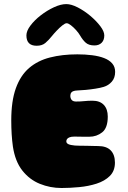

<svg xmlns="http://www.w3.org/2000/svg" viewBox="-20 -897 627 938"><path d="M280.5 21.5Q225 21.5 174.5 1Q124 -19.5 89 -64Q54 -108.5 43 -181Q41 -195 39.5 -210Q38 -225 37 -241.2Q36 -257.5 35.5 -274.2Q35 -291 35 -309Q35 -403.5 57.5 -466Q80 -528.5 122.2 -564.8Q164.5 -601 224.2 -616.2Q284 -631.5 358 -631.5Q396.5 -631.5 430 -627.2Q463.5 -623 488.8 -613.2Q514 -603.5 528.2 -587Q542.5 -570.5 542.5 -546Q542.5 -516.5 526.2 -498Q510 -479.5 486.5 -472.5Q470 -467.5 446.2 -463.8Q422.5 -460 398.8 -457.8Q375 -455.5 357.5 -455Q346.5 -454.5 339.8 -452.2Q333 -450 329.5 -446.2Q326 -442.5 324.8 -437.8Q323.5 -433 323.5 -428.5Q323.5 -422 326 -415.5Q328.5 -409 334.5 -405Q340.5 -401 350.5 -401Q362.5 -401 372.5 -401.5Q382.5 -402 391.8 -403Q401 -404 410.8 -404.5Q420.5 -405 431.5 -405Q468 -405 487.2 -384.5Q506.5 -364 506.5 -327.5Q506.5 -272 479.2 -250.5Q452 -229 416.5 -229Q404 -229 393.2 -229Q382.5 -229 373.2 -229.2Q364 -229.5 355.8 -229.5Q347.5 -229.5 340.5 -229.5Q328 -229.5 319.8 -226.2Q311.5 -223 307.8 -218Q304 -213 304 -206.5Q304 -202.5 306.2 -199Q308.5 -195.5 313.5 -193Q318.5 -190.5 326.5 -188.8Q334.5 -187 345.8 -186Q357 -185 372.5 -185Q386 -185 401.5 -184.8Q417 -184.5 432.2 -184Q447.5 -183.5 459 -183.5Q500.5 -183.5 521 -162.2Q541.5 -141 541.5 -102.5Q541.5 -62 516.5 -37.2Q491.5 -12.5 451.8 0.2Q412 13 366.5 17.2Q321 21.5 280.5 21.5ZM159 -673.5Q109 -673.5 109 -724Q109 -746 128.8 -772.2Q148.5 -798.5 179.2 -822.2Q210 -846 243.5 -861.5Q277 -877 304 -877Q328 -877 359.8 -860.8Q391.5 -844.5 421 -819.8Q450.5 -795 470 -769.2Q489.5 -743.5 489.5 -724Q489.5 -701 476.5 -688Q463.5 -675 441.5 -675Q414 -675 399 -688.2Q384 -701.5 372 -722.5Q364.5 -735.5 351.8 -749.8Q339 -764 326.2 -773.8Q313.5 -783.5 305.5 -783.5Q298 -783.5 284.5 -772.8Q271 -762 257 -747.2Q243 -732.5 233 -720Q217.5 -700.5 201.5 -687Q185.5 -673.5 159 -673.5Z"/></svg>

Font: Gluten Black
Style: Regular
Weight: 900
Designer: Tyler Finck
Foundry: Etcetera Type Company
Version: Version 1.300